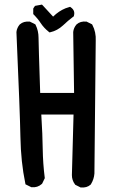

<svg xmlns="http://www.w3.org/2000/svg" viewBox="-20 -824 540 849"><path d="M116.7 2.9 97.2 -6.8 92.8 -8.8 91.8 -13.7Q72.3 -107.4 70.3 -217.8Q69.3 -272 64.9 -387.9Q60.5 -503.9 52.7 -681.2V-682.1V-682.6Q53.2 -687.5 54.4 -691.9Q55.7 -696.3 57.4 -700.2Q59.1 -704.1 61.5 -708Q64 -711.9 66.9 -715.3L67.4 -715.8L67.9 -716.3Q76.2 -723.6 86.9 -726.6Q97.7 -729.5 110.4 -728.5H112.3L113.8 -727.5L133.3 -717.8L136.2 -716.3L137.7 -713.4Q144 -700.7 147.2 -686.5Q150.4 -672.4 150.4 -657.2Q150.4 -644 152.3 -581.8Q154.3 -519.5 157.7 -413.1H307.6L303.7 -681.6V-682.1V-682.6Q304.7 -691.9 308.3 -700.2Q312 -708.5 317.9 -715.3L318.4 -715.8L318.8 -716.3Q335.4 -731 361.3 -728.5H363.3L364.7 -727.5L384.3 -717.8L387.2 -716.3L388.7 -713.4Q397 -697.8 400.6 -680.2Q404.3 -662.6 403.3 -644L397.5 -57.6V-57.1V-56.6Q395.5 -31.2 382.3 -9.8L381.3 -8.3L380.4 -7.3Q363.8 7.3 337.9 4.9H335.9L334.5 3.9L314.9 -5.9L313 -6.8L311.5 -8.8Q297.9 -26.9 297.9 -49.8L305.2 -317.4H162.6Q165.5 -271.5 167 -233.6Q168.5 -195.8 168.9 -165Q169.9 -101.1 177.7 -39.1L178.2 -36.6L176.8 -33.7L167 -13.2L166 -11.7L164.6 -10.3Q146 6.3 120.1 3.9H118.2ZM195.3 -683.6Q174.3 -700.2 159.7 -722.2Q157.7 -725.6 155.3 -728.8Q152.8 -731.9 150.6 -735.1Q148.4 -738.3 145.8 -741.2Q143.1 -744.1 140.6 -747.1Q138.2 -750 135.5 -752.9Q132.8 -755.9 129.9 -758.8L127 -761.7V-765.6V-783.2V-786.1L128.4 -788.6L132.3 -794.4L134.8 -797.9L138.7 -798.8L160.2 -802.7L165.5 -803.7L169.4 -799.8L214.8 -750.5Q221.2 -756.8 227.8 -762.2Q234.4 -767.6 241.2 -772.2Q248 -776.9 255.1 -780.5Q262.2 -784.2 269.8 -787.4Q277.3 -790.5 285.6 -792.5L290 -793.9L293.9 -791Q313 -777.3 307.1 -755.4L306.6 -752L303.7 -750Q280.8 -732.9 258.3 -711.4Q233.4 -688.5 203.1 -681.6L198.7 -680.7Z"/></svg>

Font: NaikaiFont
Style: Bold
Weight: 700
Version: Version 1.89